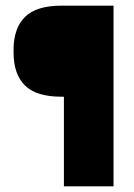

<svg xmlns="http://www.w3.org/2000/svg" viewBox="-20 -659 474 679"><path d="M247.5 -317H197Q108 -317 68 -357Q28 -397 28 -473V-483Q28 -559 68.2 -599Q108.5 -639 197.5 -639H247.5ZM381.5 -639V0H206V-639Z"/></svg>

Font: Anek Malayalam ExtraBold
Style: Regular
Weight: 800
Version: Version 1.003